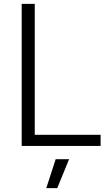

<svg xmlns="http://www.w3.org/2000/svg" viewBox="-20 -760 558 1000"><path d="M270 69H340L278 220H221ZM93 -740H161V-58H504V0H93Z"/></svg>

Font: Plata Sans Light
Style: Regular
Weight: 300
Designer: Pablo Impallari, Andres Torresi, & Cristiano Sobral
Foundry: Pablo Impallari, Andres Torresi, & Cristiano Sobral
Version: Version 1.00;December 28, 2019;FontCreator 12.0.0.2547 64-bi